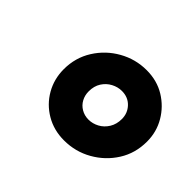

<svg xmlns="http://www.w3.org/2000/svg" viewBox="-84 -842 594 594"><g transform="rotate(45 212.5 -545.5)"><path d="M240.3 -378.3Q195.7 -378.3 160.2 -399.2Q124.7 -420 104.3 -455.5Q84 -491 84 -533.7Q84 -584.3 109.7 -625Q135.3 -665.7 177.3 -689.3Q219.3 -713 267.7 -713Q313 -713 348.2 -691.5Q383.3 -670 404 -634.8Q424.7 -599.7 424.7 -557.3Q424.7 -506.3 399.3 -466.2Q374 -426 332 -402.2Q290 -378.3 240.3 -378.3ZM248.3 -477.3Q266.3 -477.3 282.8 -486.2Q299.3 -495 309.8 -512Q320.3 -529 320.3 -551.7Q320.3 -577.3 303.2 -595.3Q286 -613.3 259 -613.3Q241.3 -613.3 224.7 -604.5Q208 -595.7 197.5 -579.3Q187 -563 187 -539.7Q187 -522.3 194.7 -508.2Q202.3 -494 216.5 -485.7Q230.7 -477.3 248.3 -477.3Z"/></g></svg>

Font: MuseoModerno Thin
Style: Italic
Weight: 100
Italic angle: -9°
Designer: Pablo Cosgaya, Héctor Gatti, Marcela Romero, and the Authors of The MuseoModerno Project.
Foundry: Omnibus-Type Team
Version: Version 1.003